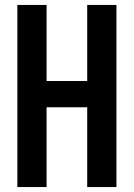

<svg xmlns="http://www.w3.org/2000/svg" viewBox="-20 -755 540 775"><path d="M50 0V-735H168V-428H332V-735H450V0H332V-322H168V0Z"/></svg>

Font: Iosevka SS01
Style: Bold
Weight: 700
Monospace: yes
Designer: Belleve Invis
Foundry: Belleve Invis
Version: 2.3.3; ttfautohint (v1.8.3)